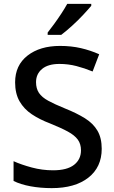

<svg xmlns="http://www.w3.org/2000/svg" viewBox="-20 -1054 590 991"><path d="M505 -286Q505 -191 436 -137Q367 -83 247 -83Q189 -83 137.5 -92.5Q86 -102 50 -120V-222Q90 -204 144 -189.5Q198 -175 254 -175Q326 -175 362 -203Q398 -231 398 -278Q398 -311 381.5 -333.5Q365 -356 330 -375Q295 -394 238 -417Q185 -437 144.5 -464Q104 -491 81 -531Q58 -571 58 -629Q58 -717 122 -767Q186 -817 290 -817Q348 -817 397.5 -805.5Q447 -794 492 -774L458 -685Q417 -702 374.5 -713Q332 -724 287 -724Q228 -724 197 -698Q166 -672 166 -630Q166 -597 181 -574.5Q196 -552 229 -534Q262 -516 316 -494Q376 -470 418.5 -443.5Q461 -417 483 -379.5Q505 -342 505 -286ZM451 -1024Q436 -1006 409 -977Q382 -948 351 -920Q320 -892 296 -874H226V-886Q241 -905 260 -931Q279 -957 297 -984.5Q315 -1012 327 -1034H451Z"/></svg>

Font: Noto Sans Telugu UI Medium
Style: Regular
Weight: 500
Designer: Jelle Bosma - Monotype Design Team
Foundry: Monotype Imaging Inc.
Version: Version 2.005; ttfautohint (v1.8.4.7-5d5b)